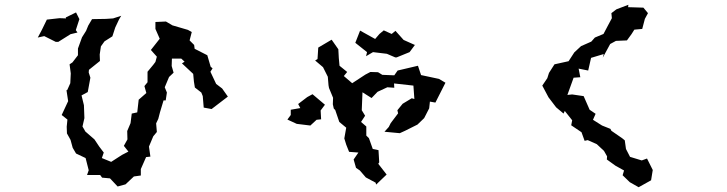

<svg xmlns="http://www.w3.org/2000/svg" viewBox="-20 -738 3040 803"><path d="M699 -493H738L752 -480L741 -473L788 -429L791 -397L795 -372L822 -351L828 -336L832 -288L865 -282L933 -334L909 -368L884 -387L860 -438L869 -452L861 -459L847 -507L794 -534L792 -550L773 -569L782 -604L766 -613L701 -632L674 -648L630 -646V-617L648 -576L611 -529L636 -501L630 -479L621 -467L597 -438V-394L584 -378L592 -349L560 -321L554 -268L531 -263L526 -223L512 -190L513 -155L498 -128L517 -104L490 -90L445 -61L406 -77L414 -100L395 -125L375 -155L337 -188L325 -209L333 -244L331 -298L321 -339L347 -353L358 -413L351 -435L352 -446L398 -483L397 -510L402 -544L417 -565L450 -586L462 -623L478 -657L487 -672L453 -661L423 -659L365 -658L349 -631L340 -609L323 -582L306 -535V-507L283 -477L271 -469L276 -431L274 -390L261 -361H258L265 -315L238 -257L262 -238L259 -208L260 -180L275 -153L284 -120L298 -96L338 -77L351 -26L344 -6H399L407 5L440 8L472 42L505 33L540 0L569 -4V-31L591 -81L609 -83L603 -125L621 -168L636 -186L633 -222L642 -241L649 -268L664 -318H673L678 -351L669 -373L687 -416L706 -434L698 -462ZM138 -581 165 -587 213 -563H224L275 -595L304 -602L297 -612L312 -658L298 -686L255 -665L256 -661L229 -662L176 -656L155 -613Z M1486 -610 1466 -559 1515 -520 1511 -503 1540 -520 1598 -513 1633 -498H1639L1693 -520L1719 -555L1715 -550L1668 -571L1634 -609L1618 -596L1585 -611L1567 -596L1549 -575ZM1182 -238 1221 -220 1278 -213 1304 -237 1323 -239 1321 -276 1339 -300 1287 -344 1265 -332 1227 -303 1236 -286 1196 -279V-257ZM1298 -485 1331 -457 1351 -417 1354 -381 1356 -370 1373 -329 1372 -302 1376 -284 1382 -278 1399 -228 1428 -204 1420 -159 1428 -133 1440 -103 1479 -100 1459 -71 1469 -36 1485 -25 1510 4 1551 26 1553 34 1597 -8 1562 -53 1566 -59 1563 -110 1539 -115 1523 -160 1512 -171V-209L1490 -228L1507 -254L1493 -277L1496 -352L1534 -328L1559 -354L1600 -373L1629 -371L1628 -389L1709 -380L1713 -324L1702 -327L1664 -304L1642 -277L1645 -264L1614 -223L1606 -207L1588 -187L1652 -181L1674 -191L1726 -217L1754 -244L1775 -285L1778 -313L1801 -309L1843 -392L1816 -408L1741 -424L1728 -463L1643 -443L1629 -423L1579 -425L1561 -436L1529 -437L1508 -426L1453 -390L1418 -420L1432 -437L1400 -463L1397 -495L1395 -532L1367 -572L1311 -539L1308 -491Z M2248 -380 2274 -331 2306 -289 2337 -263 2342 -274 2373 -235 2369 -214 2412 -185 2425 -149 2438 -152 2476 -135 2506 -107 2519 -84 2518 -71 2554 -45 2590 -25 2584 -5 2614 24 2651 45 2703 16 2710 -27 2686 -75 2664 -67 2615 -82 2598 -115 2593 -151 2582 -160 2537 -191 2533 -199 2498 -213 2460 -237 2471 -262 2446 -279 2421 -336 2373 -343 2353 -341 2379 -413 2407 -415 2400 -451 2440 -443 2452 -496 2505 -512 2501 -497 2532 -554 2556 -567 2602 -569 2621 -595 2633 -614 2666 -617 2677 -659 2690 -683 2671 -706 2607 -708 2608 -718 2558 -699 2537 -683 2539 -662 2523 -632 2504 -596 2468 -581 2453 -564 2410 -545 2382 -519 2358 -482 2299 -469 2276 -433 2269 -411Z"/></svg>

Font: チョークS
Style: Regular
Weight: 400
Designer: [Stick] Fontworks Inc.
Foundry: [Stick] Fontworks Inc.
Version: Version 1.200;FEAKit 1.0